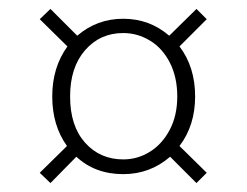

<svg xmlns="http://www.w3.org/2000/svg" viewBox="-20 -593 554 430"><path d="M417 -377Q417 -312 382 -266L443 -206L420 -183L361 -242Q316 -203 256 -203Q193 -203 151 -242L93 -183L69 -206L130 -266Q97 -312 97 -377Q97 -442 131 -489L69 -550L93 -573L153 -513Q197 -551 256 -551Q315 -551 359 -513L420 -573L443 -550L382 -489Q417 -443 417 -377ZM256 -236Q288 -236 315.5 -253Q343 -270 360 -302Q377 -334 377 -377Q377 -420 360.5 -452.5Q344 -485 316 -502Q288 -519 256 -519Q204 -519 170.5 -480.5Q137 -442 137 -377Q137 -311 170.5 -273.5Q204 -236 256 -236Z"/></svg>

Font: Fz Poppins ExtLt
Style: Regular
Weight: 200
Designer: Ninad Kale (Devanagari), Jonny Pinhorn (Latin)
Foundry: Indian Type Foundry
Version: Vit hóa bi Vntype.Com & FontZin.Com